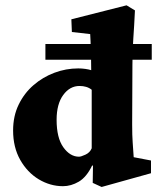

<svg xmlns="http://www.w3.org/2000/svg" viewBox="-20 -704 603 737"><path d="M370.1 13.7 335.9 -2 336.9 -67.4 334 -69.3Q312.5 -24.4 282.7 -6.8Q252.9 10.7 221.7 10.7Q172.9 10.7 128.9 -15.6Q85 -42 57.6 -90.3Q30.3 -138.7 30.3 -203.1Q30.3 -258.8 51.8 -302.7Q73.2 -346.7 108.9 -377.4Q144.5 -408.2 189 -424.8Q233.4 -441.4 280.3 -441.4Q293.9 -441.4 307.6 -439.5Q321.3 -437.5 330.1 -434.6Q330.1 -455.1 329.6 -475.1Q329.1 -495.1 328.6 -512.7Q328.1 -530.3 327.6 -545.9Q327.1 -561.5 326.2 -573.2L255.9 -581.1L253.9 -629.9L465.8 -683.6L498 -664.1Q495.1 -603.5 491.7 -555.7Q488.3 -507.8 488.3 -456.1L487.3 -227.5Q487.3 -182.6 489.3 -157.2Q491.2 -131.8 493.2 -100.6L559.6 -87.9V-39.1ZM283.2 -102.5Q291 -102.5 308.1 -110.4Q325.2 -118.2 332 -134.8V-359.4Q322.3 -367.2 310.5 -370.6Q298.8 -374 285.2 -374Q248 -374 222.7 -339.4Q197.3 -304.7 197.3 -244.1Q197.3 -174.8 223.1 -138.7Q249 -102.5 283.2 -102.5ZM154.3 -474.6V-535.2H562.5V-474.6Z"/></svg>

Font: Crimson Pro Black
Style: Regular
Weight: 900
Designer: Jacques Le Bailly
Foundry: Baron von Fonthausen
Version: Version 1.003